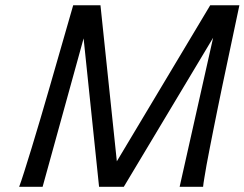

<svg xmlns="http://www.w3.org/2000/svg" viewBox="-20 -719 941 739"><path d="M366.7 -698.7 429.7 -98.1 789.1 -698.7H901.4Q864.7 -527.8 835 -384.8Q826.7 -343.8 818.1 -302.7Q809.6 -261.7 802 -222.9Q794.4 -184.1 787.4 -148.9Q780.3 -113.8 775.1 -84.5Q770 -55.2 766.4 -33.4Q762.7 -11.7 761.7 0H671.4L800.3 -573.7L456.5 0H361.3L301.8 -571.3L144 0H53.7Q60.5 -17.6 73 -57.1Q85.4 -96.7 101.6 -148.9Q117.7 -201.2 135.7 -262.5Q153.8 -323.7 171.4 -384.8Q212.9 -527.8 261.7 -698.7Z"/></svg>

Font: Andika New Basic
Style: Italic
Weight: 400
Italic angle: -14°
Designer: Victor Gaultney, Annie Olsen, Julie Remington, Don Collingsworth, Eric Hays
Foundry: SIL International
Version: Version 5.500